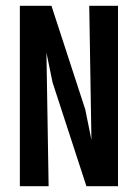

<svg xmlns="http://www.w3.org/2000/svg" viewBox="-20 -645 478 665"><path d="M158.2 -625 138.7 -593.8 148.4 0H48.8V-625ZM388.7 -625V0H279.3L298.8 -30.3L289.1 -625ZM112.3 -600.6 158.2 -625 275.4 -265.6 324.2 -24.4 279.3 0 162.1 -359.4Z"/></svg>

Font: Sudo Var
Style: Regular
Weight: 400
Monospace: yes
Designer: Jens Kutilek
Foundry: Jens Kutilek
Version: Version 0.065;FEAKit 1.0